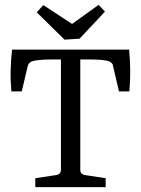

<svg xmlns="http://www.w3.org/2000/svg" viewBox="-20 -774 583 794"><path d="M126 0V-37L212 -50Q232 -53 232 -72V-528H189Q164 -528 144 -526Q124 -524 114 -521Q97 -515 94 -498L70 -396H27Q23 -442 24 -484Q25 -526 30 -569H514Q518 -526 518.5 -484Q519 -442 515 -396H472L448 -499Q447 -508 442 -513Q437 -518 430 -521Q406 -528 356 -528H312V-72Q312 -53 332 -50L417 -37V0ZM414 -726 309 -614 247 -610 132 -723 159 -753 278 -675 388 -754Z"/></svg>

Font: Rasa
Style: Regular
Weight: 400
Designer: Anna Giedrys (Yrsa+Rasa design), David Brezina (Yrsa art-direction, Rasa art-direction, design)
Foundry: Rosetta Type Foundry
Version: Version 2.004